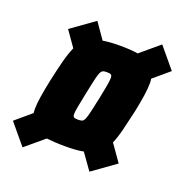

<svg xmlns="http://www.w3.org/2000/svg" viewBox="-125 -795 867 901"><g transform="rotate(20 308.5 -345.0)"><path d="M83 -6 -2 -108 77 -175Q77 -179 76.5 -182.5Q76 -186 76 -190Q76 -194 76 -197Q76 -222 82 -259.5Q88 -297 98 -345Q111 -405 122.5 -449Q134 -493 148 -524L94 -601L210 -684L265 -605Q283 -608 303.5 -609.5Q324 -611 349 -611Q377 -611 400 -609.5Q423 -608 440 -605L534 -684L619 -582L540 -515Q541 -510 541.5 -505.5Q542 -501 542 -495Q542 -468 536.5 -430.5Q531 -393 521 -345Q508 -287 497.5 -245Q487 -203 474 -173L533 -89L417 -6L360 -86Q342 -82 319 -80.5Q296 -79 268 -79Q240 -79 217 -80.5Q194 -82 176 -84ZM283 -217Q295 -217 302.5 -219.5Q310 -222 315.5 -234Q321 -246 327 -272.5Q333 -299 343 -345Q352 -389 356.5 -414.5Q361 -440 361 -453Q361 -463 358 -467Q355 -471 349.5 -472Q344 -473 335 -473Q325 -473 318.5 -471.5Q312 -470 307.5 -464Q303 -458 298.5 -444Q294 -430 289 -406Q284 -382 276 -345Q267 -300 262 -274.5Q257 -249 257 -236Q257 -227 260 -223Q263 -219 268.5 -218Q274 -217 283 -217Z"/></g></svg>

Font: Saira SemiCondensed Black
Style: Italic
Weight: 900
Width: 4
Italic angle: -12°
Designer: Hector Gatti with collaboration of the Omnibus-Type team
Foundry: Omnibus-Type
Version: Version 1.101